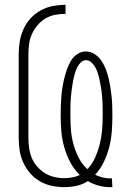

<svg xmlns="http://www.w3.org/2000/svg" viewBox="-20 -763 540 791"><path d="M433 8Q409 8 385.5 1.5Q362 -5 342 -17Q321 -3 295.5 2.5Q270 8 245 8Q219 8 193 2.5Q167 -3 144.5 -16Q122 -29 104.5 -49Q87 -69 76 -93Q65 -117 61 -143Q57 -169 57 -195V-540Q57 -567 61.5 -593Q66 -619 77 -643.5Q88 -668 106 -687.5Q124 -707 147.5 -720Q171 -733 197 -738Q223 -743 250 -743V-706Q229 -706 207.5 -702Q186 -698 167.5 -687Q149 -676 135 -659.5Q121 -643 112 -623.5Q103 -604 100 -582.5Q97 -561 97 -540V-195Q97 -174 100 -153Q103 -132 111 -112.5Q119 -93 133 -77Q147 -61 164.5 -50Q182 -39 203 -34Q224 -29 245 -29Q261 -29 277.5 -32Q294 -35 309 -42Q285 -65 269.5 -94.5Q254 -124 245 -155.5Q236 -187 233 -219.5Q230 -252 230 -285Q230 -304 230.5 -323.5Q231 -343 232.5 -362.5Q234 -382 237 -401Q240 -420 244.5 -439Q249 -458 255.5 -476.5Q262 -495 271.5 -511.5Q281 -528 297.5 -539.5Q314 -551 334 -551Q353 -551 370 -540Q387 -529 398 -512.5Q409 -496 416 -477.5Q423 -459 427.5 -440Q432 -421 435 -402Q438 -383 440 -363.5Q442 -344 442.5 -324Q443 -304 443 -285Q443 -253 440.5 -220.5Q438 -188 430 -157Q422 -126 408 -96.5Q394 -67 372 -43Q387 -36 402.5 -32Q418 -28 434 -28Q436 -28 437.5 -28Q439 -28 441 -29L443 8ZM340 -66Q360 -87 372 -114Q384 -141 391 -169Q398 -197 400.5 -226.5Q403 -256 403 -285Q403 -298 403 -310.5Q403 -323 402.5 -336Q402 -349 401 -361.5Q400 -374 398.5 -386.5Q397 -399 394.5 -411.5Q392 -424 389.5 -436.5Q387 -449 383 -461.5Q379 -474 373 -485Q367 -496 357 -505.5Q347 -515 334 -515Q322 -515 312.5 -505.5Q303 -496 297.5 -484.5Q292 -473 288.5 -461Q285 -449 282.5 -436.5Q280 -424 278 -411.5Q276 -399 274.5 -386Q273 -373 272 -360.5Q271 -348 270.5 -335.5Q270 -323 270 -310Q270 -297 270 -285Q270 -255 272.5 -225.5Q275 -196 283 -167.5Q291 -139 304.5 -112.5Q318 -86 340 -66Z"/></svg>

Font: Iosevka Curly Slab Extralight
Style: Regular
Weight: 200
Monospace: yes
Designer: Belleve Invis
Foundry: Belleve Invis
Version: Version 22.1.2; ttfautohint (v1.8.4)